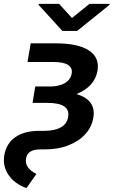

<svg xmlns="http://www.w3.org/2000/svg" viewBox="-71 -773 594 1006"><path d="M89.8 -545.9H225.1Q338.4 -545.4 394.8 -508.8Q451.2 -472.2 439.9 -403.3Q425.8 -319.3 330.1 -280.3Q433.6 -249 418 -156.7Q410.6 -108.9 377 -71.3Q343.3 -33.7 288.8 -12Q234.4 9.8 163.6 9.8H139.2Q72.8 9.8 65.4 58.1Q57.1 106.9 119.6 138.7L67.4 212.9Q4.9 189.5 -26.4 143.6Q-57.6 97.7 -48.8 42Q-38.6 -21 9.3 -54.4Q57.1 -87.9 137.7 -87.4H163.6Q217.3 -87.9 249 -106.4Q280.8 -125 286.1 -161.1Q298.3 -234.4 175.8 -233.9H99.6L109.9 -296.9L113.8 -319.8H192.9Q241.2 -320.3 270.5 -338.6Q299.8 -356.9 304.7 -388.7Q314 -447.8 208.5 -448.2H73.2ZM238.3 -752.9 306.2 -678.7 397.9 -752.9H502.9V-747.6L333 -610.8H255.9L131.3 -747.6L131.8 -752.9Z"/></svg>

Font: Inter Display Semi Bold
Style: Italic
Weight: 600
Italic angle: -9.39999°
Designer: Rasmus Andersson
Foundry: rsms
Version: Version 4.000;git-4fc901f